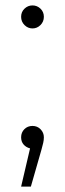

<svg xmlns="http://www.w3.org/2000/svg" viewBox="-20 -546 240 709"><path d="M100 -441Q83 -441 70.5 -453.5Q58 -466 58 -484Q58 -502 70.5 -514Q83 -526 100 -526Q117 -526 129.5 -514Q142 -502 142 -484Q142 -466 129.5 -453.5Q117 -441 100 -441ZM100 -81Q118 -81 130 -68.5Q142 -56 142 -39Q142 -29 139.5 -18Q137 -7 133 7L94 143H58L91 2Q76 -2 67 -12.5Q58 -23 58 -39Q58 -57 70 -69Q82 -81 100 -81Z"/></svg>

Font: Hilab Light
Style: Regular
Weight: 300
Designer: Cristianderson Lima
Foundry: Cristianderson
Version: Version 1.0